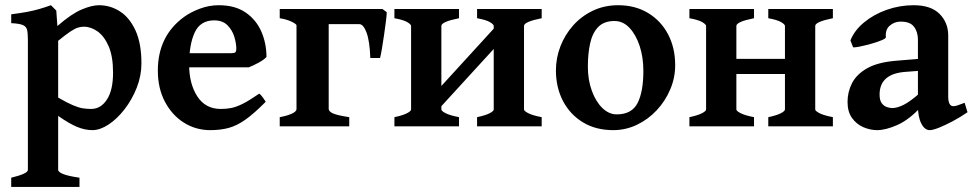

<svg xmlns="http://www.w3.org/2000/svg" viewBox="-20 -489 3767 743"><path d="M337.4 14.6Q308.6 14.6 278.1 2Q247.6 -10.7 205.1 -40.5V168.5Q205.1 176.3 223.4 184.1Q241.7 191.9 287.6 198.7V234.4H23.4V198.7Q87.9 183.1 87.9 168.5V-336.4Q87.9 -360.8 84.7 -373.8Q81.5 -386.7 67.9 -392.3Q54.2 -397.9 23.4 -399.4V-433.6Q60.5 -438.5 85.4 -443.1Q110.4 -447.8 131.3 -453.9Q152.3 -460 177.2 -468.8L197.8 -448.2L202.1 -388.2Q256.3 -435.5 295.7 -452.1Q335 -468.8 362.8 -468.8Q407.2 -468.8 444.6 -444.6Q481.9 -420.4 504.6 -370.6Q527.3 -320.8 527.3 -244.1Q527.3 -195.8 509.3 -149.9Q491.2 -104 462.4 -66.7Q433.6 -29.3 400.4 -7.3Q367.2 14.6 337.4 14.6ZM304.2 -385.7Q292.5 -385.7 280.5 -381.8Q268.6 -377.9 251.2 -366.2Q233.9 -354.5 205.1 -331.1V-111.3Q239.7 -91.3 262.2 -81.8Q284.7 -72.3 300.8 -69.8Q316.9 -67.4 332.5 -67.4Q370.1 -67.4 393.8 -103.8Q417.5 -140.1 417.5 -208Q417.5 -270.5 400.6 -309.6Q383.8 -348.6 357.9 -367.2Q332 -385.7 304.2 -385.7Z M1011.2 -268.6Q1002.4 -258.3 980.5 -246.3Q958.5 -234.4 942.9 -228.5H647.9L648.9 -283.2H876Q887.2 -283.2 890.9 -286.9Q894.5 -290.5 894.5 -300.8Q894.5 -320.3 887 -345.9Q879.4 -371.6 860.6 -390.9Q841.8 -410.2 808.6 -410.2Q755.4 -410.2 733.6 -363.5Q711.9 -316.9 711.9 -239.3Q711.9 -165 743.4 -116.2Q774.9 -67.4 834.5 -67.4Q855 -67.4 874.5 -71Q894 -74.7 919.4 -87.4Q944.8 -100.1 982.9 -126.5Q989.3 -123 997.8 -111.1Q1006.3 -99.1 1008.3 -95.2Q962.9 -49.3 929.2 -25.6Q895.5 -2 864 6.3Q832.5 14.6 793.5 14.6Q737.8 14.6 691.9 -14.2Q646 -43 618.4 -95Q590.8 -147 590.8 -215.8Q590.8 -349.1 691.4 -422.9Q717.3 -441.9 753.2 -455.3Q789.1 -468.8 826.2 -468.8Q890.1 -468.8 930.9 -440.4Q971.7 -412.1 991.5 -366.5Q1011.2 -320.8 1011.2 -268.6Z M1450.7 -264.6H1413.1Q1410.6 -330.6 1398.4 -363Q1386.2 -395.5 1370.6 -395.5H1194.3L1206.1 -454.1H1460L1476.6 -441.9Q1476.6 -432.1 1473.6 -407.7Q1470.7 -383.3 1466.3 -354Q1461.9 -324.7 1457.8 -299.8Q1453.6 -274.9 1450.7 -264.6ZM1062.5 0V-35.6Q1089.8 -40.5 1108.6 -48.8Q1127.4 -57.1 1127.4 -67.4V-391.1Q1127.4 -395.5 1109.6 -404.5Q1091.8 -413.6 1062.5 -418.5V-454.1H1306.2V-423.8Q1252 -416.5 1252 -409.7V-67.4Q1252 -58.1 1267.6 -50.5Q1283.2 -43 1331.5 -35.6V0Z M1625.5 -9.8V-87.9L1915.5 -405.3V-326.7ZM1506.3 0V-35.6Q1539.1 -42.5 1554.9 -50.8Q1570.8 -59.1 1570.8 -65.4V-388.7Q1570.8 -394.5 1556.2 -403.3Q1541.5 -412.1 1506.3 -418.5V-454.1H1756.3V-418.5Q1688 -404.8 1688 -388.7V-65.4Q1688 -59.6 1704.3 -51Q1720.7 -42.5 1756.3 -35.6V0ZM1826.2 0V-35.6Q1858.9 -42.5 1874.8 -50.8Q1890.6 -59.1 1890.6 -65.4V-388.7Q1890.6 -394.5 1876 -403.3Q1861.3 -412.1 1826.2 -418.5V-454.1H2076.2V-418.5Q2007.8 -404.8 2007.8 -388.7V-65.4Q2007.8 -59.6 2024.2 -51Q2040.5 -42.5 2076.2 -35.6V0Z M2592.8 -236.8Q2592.8 -188 2573.7 -143.1Q2554.7 -98.1 2521.5 -62.5Q2488.3 -26.9 2444.8 -6.1Q2401.4 14.6 2353 14.6Q2285.6 14.6 2235.8 -15.6Q2186 -45.9 2158.7 -98.1Q2131.3 -150.4 2131.3 -216.8Q2131.3 -265.1 2148.9 -310.3Q2166.5 -355.5 2198.7 -391.4Q2231 -427.2 2275.1 -448Q2319.3 -468.8 2372.1 -468.8Q2438.5 -468.8 2488.3 -438.5Q2538.1 -408.2 2565.4 -356Q2592.8 -303.7 2592.8 -236.8ZM2469.7 -214.8Q2469.7 -266.6 2455.6 -310.3Q2441.4 -354 2416.3 -380.9Q2391.1 -407.7 2357.9 -407.7Q2317.4 -407.7 2294.9 -384.5Q2272.5 -361.3 2263.7 -321.3Q2254.9 -281.2 2254.9 -231Q2254.9 -179.7 2270.3 -137.7Q2285.6 -95.7 2311 -71Q2336.4 -46.4 2366.7 -46.4Q2424.8 -46.4 2447.3 -90.3Q2469.7 -134.3 2469.7 -214.8Z M2767.1 -202.6V-261.2H3068.8V-202.6ZM2647.9 0V-35.6Q2680.7 -42.5 2696.5 -50.8Q2712.4 -59.1 2712.4 -65.4V-388.7Q2712.4 -394.5 2697.8 -403.3Q2683.1 -412.1 2647.9 -418.5V-454.1H2897.9V-418.5Q2829.6 -404.8 2829.6 -388.7V-65.4Q2829.6 -59.6 2845.9 -51Q2862.3 -42.5 2897.9 -35.6V0ZM2953.1 0V-35.6Q2985.8 -42.5 3001.7 -50.8Q3017.6 -59.1 3017.6 -65.4V-388.7Q3017.6 -394.5 3002.9 -403.3Q2988.3 -412.1 2953.1 -418.5V-454.1H3203.1V-418.5Q3134.8 -404.8 3134.8 -388.7V-65.4Q3134.8 -59.6 3151.1 -51Q3167.5 -42.5 3203.1 -35.6V0Z M3578.1 14.6Q3558.1 14.6 3545.2 -11Q3532.2 -36.6 3532.2 -80.1V-335.4Q3532.2 -365.7 3516.8 -385.7Q3501.5 -405.8 3464.8 -405.3Q3441.4 -405.3 3423.3 -389.9Q3405.3 -374.5 3408.2 -345.2Q3408.7 -340.3 3391.8 -333.3Q3375 -326.2 3351.3 -319.6Q3327.6 -313 3307.4 -308.8Q3287.1 -304.7 3281.2 -306.2L3271 -332.5Q3286.1 -371.1 3323.5 -402.1Q3360.8 -433.1 3411.1 -450.9Q3461.4 -468.8 3515.6 -468.8Q3582.5 -468.8 3616 -435.1Q3649.4 -401.4 3649.4 -351.6V-116.2Q3649.4 -78.1 3668.9 -78.1Q3675.8 -78.1 3684.6 -80.8Q3693.4 -83.5 3712.9 -91.3L3724.1 -54.7Q3696.3 -35.6 3667 -20Q3637.7 -4.4 3613.8 5.1Q3589.8 14.6 3578.1 14.6ZM3374.5 14.6Q3347.7 14.6 3321 3.2Q3294.4 -8.3 3277.1 -32.5Q3259.8 -56.6 3259.8 -94.7Q3259.8 -133.3 3277.3 -167.5Q3294.9 -201.7 3335.9 -224.9Q3377 -248 3446.8 -253.9L3589.4 -265.6L3594.2 -219.2L3483.9 -210.9Q3383.8 -203.6 3383.8 -123Q3383.8 -100.6 3392.3 -89.4Q3400.9 -78.1 3412.6 -74.5Q3424.3 -70.8 3432.6 -70.8Q3451.7 -70.8 3476.8 -83.3Q3502 -95.7 3540.5 -129.9L3544.4 -75.7Q3498.5 -25.9 3453.1 -5.6Q3407.7 14.6 3374.5 14.6Z"/></svg>

Font: Gentium Plus
Style: Bold
Weight: 700
Designer: Victor Gaultney, Annie Olsen, Iska Routamaa, Becca Hirsbrunner
Foundry: SIL International
Version: Version 6.101